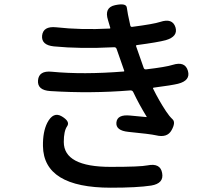

<svg xmlns="http://www.w3.org/2000/svg" viewBox="-20 -819 1040 894"><path d="M496 55Q183 55 180 -139Q179 -205 200 -247Q228 -301 268 -277Q308 -253 292.5 -231Q277 -209 277 -158Q277 -42 495 -42Q633 -42 667 -49Q727 -61 735 -13Q744 35 684 45Q619 55 496 55ZM779 -213Q759 -176 706 -189Q680 -195 578 -205Q518 -211 522 -249Q526 -287 586 -281L660 -274Q665 -273 662 -277Q627 -334 601 -389Q597 -399 586 -398Q403 -383 214 -395Q153 -399 157 -445Q161 -491 221 -485Q367 -471 555 -486Q560 -486 558 -491L523 -591Q520 -600 510 -599Q353 -591 231 -603Q172 -609 176 -653Q181 -698 241 -692Q358 -679 490 -686Q495 -686 493 -691L483 -725Q464 -784 516 -795Q568 -806 570.5 -783.5Q573 -761 587 -699Q589 -693 596 -694Q696 -707 726 -717Q783 -736 797 -692Q810 -649 752 -632Q715 -622 617 -609Q612 -608 614 -603L649 -503Q652 -495 660 -496Q753 -507 784 -517Q842 -535 855 -489Q868 -444 809 -429Q781 -422 696 -411Q691 -410 693 -406Q720 -351 753 -301Q768 -278 783.5 -263.5Q799 -249 779 -213Z"/></svg>

Font: Resource Han Rounded JP Medium
Style: Regular
Weight: 500
Designer: Cyano Hao (round all glyphs); Ryoko NISHIZUKA 西塚涼子 (kana, bopomofo & ideographs); Paul D. Hunt (Latin, Greek & Cyrillic)
Foundry: Cyano Hao
Version: 0.990